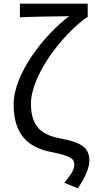

<svg xmlns="http://www.w3.org/2000/svg" viewBox="-20 -816 513 1042"><path d="M402 206C446 144 465 89 465 56C465 -18 416 -44 311 -64C211 -82 148 -124 148 -253C148 -405 313 -624 451 -722H456V-796H88V-722C160 -726 292 -727 355 -728C218 -624 54 -416 54 -249C54 -70 149 -13 258 9C361 30 383 44 383 77C383 107 368 127 329 176Z"/></svg>

Font: Microsoft YaHei
Style: Regular
Weight: 400
Designer: Ryoko NISHIZUKA 西塚涼子 (kana, bopomofo & ideographs); Paul D. Hunt (Latin, Greek & Cyrillic); Sandoll Communications 산돌커뮤니
Foundry: Adobe
Version: Version 2.001;hotconv 1.0.111;makeotfexe 2.5.65597